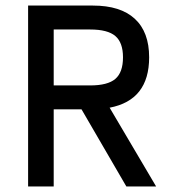

<svg xmlns="http://www.w3.org/2000/svg" viewBox="-20 -670 620 690"><path d="M81 0V-650H314Q413 -650 464.5 -602.5Q516 -555 516 -464Q516 -310 374 -283L541 0H434L273 -277H173V0ZM173 -363H304Q367 -363 394.5 -386.5Q422 -410 422 -464Q422 -517 394.5 -540.5Q367 -564 304 -564H173Z"/></svg>

Font: Sometype Mono Medium
Style: Regular
Weight: 500
Monospace: yes
Designer: Ryoichi Tsunekawa
Foundry: Dharma Type
Version: Version 1.000; ttfautohint (v1.8.3)